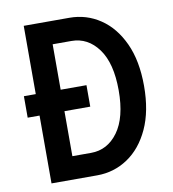

<svg xmlns="http://www.w3.org/2000/svg" viewBox="-79 -759 745 828"><g transform="rotate(-10 294.0 -345.0)"><path d="M28 -297V-391H80V-690H280Q354 -690 414.5 -649.5Q475 -609 510.5 -532Q546 -455 546 -345Q546 -235 510.5 -158Q475 -81 414.5 -40.5Q354 0 280 0H80V-297ZM189 -100H271Q343 -100 389 -163Q435 -226 435 -345Q435 -464 389 -527Q343 -590 271 -590H189V-391H302V-297H189Z"/></g></svg>

Font: Radio Canada Condensed Medium
Style: Regular
Weight: 500
Width: 3
Designer: Charles Daoud, Etienne Aubert Bonn, Alexandre Saumier Demers, Jacques Le Bailly
Foundry: Radio-Canada
Version: Version 2.104; ttfautohint (v1.8.4.7-5d5b);gftools[0.9.28.de